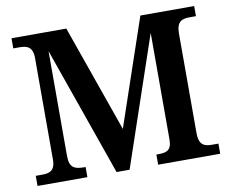

<svg xmlns="http://www.w3.org/2000/svg" viewBox="-78 -814 1103 914"><g transform="rotate(-10 473.5 -357.0)"><path d="M32 0H273V-49H268C222 -49 195 -57 195 -116V-623L414 0H477L689 -624V-107C688 -56 665 -49 623 -49H615V0H915V-49H884C849 -49 821 -57 821 -116V-598C821 -657 849 -665 884 -665H915V-714H655L479 -197L297 -714H32V-665H63C97 -665 126 -657 126 -602V-111C126 -56 97 -49 63 -49H32Z"/></g></svg>

Font: Noto Serif Semi
Style: Regular
Weight: 600
Designer: Monotype Design Team
Foundry: Monotype Imaging Inc.
Version: Version 1.002